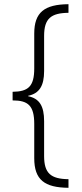

<svg xmlns="http://www.w3.org/2000/svg" viewBox="-20 -735 389 914"><path d="M306 159V118C222 117 190 90 190 8V-158C190 -230 168 -266 114 -277V-279C167 -290 190 -326 190 -397V-564C190 -647 223 -673 306 -674V-715C191 -714 143 -676 143 -575V-409C143 -322 113 -299 40 -298V-257C113 -257 143 -233 143 -145V18C143 121 192 158 306 159Z"/></svg>

Font: Noto Sans Armenian Condensed ExtraLight
Style: Regular
Weight: 200
Width: 3
Designer: Monotype Design Team
Foundry: Monotype Imaging Inc.
Version: Version 2.008